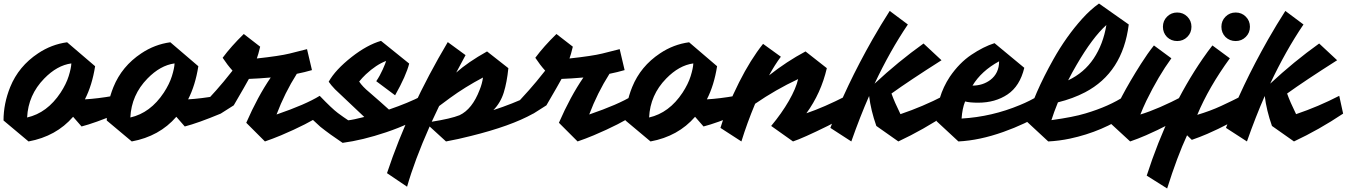

<svg xmlns="http://www.w3.org/2000/svg" viewBox="-54 -776 7645 1090"><path d="M361 -113Q265 -2 108 27L-34 -92Q-34 -188 4 -282Q52 -400 162 -473Q238 -524 327 -536L486 -400Q469 -292 428 -212Q500 -216 591 -232L613 -131Q483 -77 409 -58ZM100 -109Q214 -135 290 -250Q322 -299 336 -344Q350 -389 351 -416Q270 -405 197 -330Q106 -237 100 -109Z M947 -113Q851 -2 694 27L552 -92Q552 -188 590 -282Q638 -400 748 -473Q824 -524 913 -536L1072 -400Q1055 -292 1014 -212Q1086 -216 1177 -232L1199 -131Q1069 -77 995 -58ZM686 -109Q800 -135 876 -250Q908 -299 922 -344Q936 -389 937 -416Q856 -405 783 -330Q692 -237 686 -109Z M1210 -448Q1258 -513 1330 -583L1423 -511Q1412 -465 1404 -444Q1533 -458 1590 -472Q1647 -486 1689 -497L1717 -378Q1676 -366 1631 -357Q1562 -248 1516 -126Q1682 -183 1761 -232L1783 -131Q1691 -71 1542 -8Q1494 12 1450 27L1344 -79Q1409 -228 1483 -336Q1413 -330 1359 -328Q1343 -298 1273 -178L1199 -131L1104 -187Q1187 -277 1216 -313Q1245 -349 1266 -375Q1237 -407 1210 -448Z M1891 35Q1819 -13 1765 -56Q1716 -99 1658 -159L1761 -232Q1831 -159 1864 -134.5Q1897 -110 1923 -93Q1951 -96 2014 -112L1848 -269Q1825 -293 1812 -312Q1850 -380 1943 -453Q2030 -521 2109 -544L2269 -415Q2252 -347 2189 -235L2082 -315Q2103 -346 2119 -382Q2135 -418 2138 -430Q2082 -409 2023 -354Q2002 -334 1985 -313Q2004 -284 2043 -252Q2109 -195 2154 -154Q2265 -192 2342 -232L2363 -131Q2283 -74 2138 -25Q2004 20 1891 35Z M2536 -364Q2602 -423 2711 -484L2832 -389Q2824 -309 2806 -251Q2788 -193 2747 -151Q2855 -186 2952 -232L2973 -131Q2846 -60 2619 -4Q2549 14 2478 27L2385 -58Q2299 136 2257 284L2143 207Q2266 -163 2488 -537L2589 -463ZM2397 -85Q2505 -102 2555 -122Q2627 -156 2669 -266Q2683 -300 2688 -336Q2586 -282 2501 -220Q2472 -199 2439 -174Z M2985 -448Q3033 -513 3105 -583L3198 -511Q3187 -465 3179 -444Q3308 -458 3365 -472Q3422 -486 3464 -497L3492 -378Q3451 -366 3406 -357Q3337 -248 3291 -126Q3457 -183 3536 -232L3558 -131Q3466 -71 3317 -8Q3269 12 3225 27L3119 -79Q3184 -228 3258 -336Q3188 -330 3134 -328Q3118 -298 3048 -178L2974 -131L2879 -187Q2962 -277 2991 -313Q3020 -349 3041 -375Q3012 -407 2985 -448Z M3892 -113Q3796 -2 3639 27L3497 -92Q3497 -188 3535 -282Q3583 -400 3693 -473Q3769 -524 3858 -536L4017 -400Q4000 -292 3959 -212Q4031 -216 4122 -232L4144 -131Q4014 -77 3940 -58ZM3631 -109Q3745 -135 3821 -250Q3853 -299 3867 -344Q3881 -389 3882 -416Q3801 -405 3728 -330Q3637 -237 3631 -109Z M4312 -348Q4412 -427 4519 -484L4640 -389Q4607 -247 4524 -133Q4624 -167 4751 -232L4772 -131Q4731 -104 4647 -62Q4503 9 4448 27L4324 -61Q4384 -133 4424.5 -203.5Q4465 -274 4477 -327Q4349 -267 4233 -187Q4187 -77 4155 27L4036 -50Q4070 -165 4142 -309Q4207 -438 4278 -527L4379 -454Q4344 -407 4312 -348Z M5325 -131Q5189 -40 5046 27L4921 -61Q4890 -149 4880 -231Q4829 -115 4779 27L4660 -50Q4747 -284 4899 -552Q4947 -636 4997 -714L5100 -637Q4999 -488 4911 -301Q5045 -426 5189 -529L5291 -434Q5107 -317 5007 -245Q5024 -197 5058 -128Q5185 -171 5303 -232Z M5499 -193Q5452 -193 5425 -200Q5409 -161 5405 -103Q5577 -113 5737 -180Q5791 -202 5841 -232L5862 -131Q5769 -72 5642 -27Q5507 21 5387 27L5263 -88Q5263 -226 5338 -340Q5392 -419 5460.5 -465Q5529 -511 5592 -531L5761 -391Q5736 -287 5666 -240Q5596 -193 5499 -193ZM5467 -290Q5525 -290 5568 -322Q5618 -360 5618 -428Q5517 -373 5467 -290Z M5773 -88Q5816 -243 5926 -439Q5999 -569 6090 -670Q6136 -721 6185 -756L6354 -637Q6320 -364 6106 -252Q6037 -216 5952 -195Q5928 -136 5915 -94Q6039 -111 6108 -132Q6243 -172 6333 -232L6354 -131Q6207 -29 6020 11Q5958 24 5897 27ZM6010 -320Q6101 -363 6155 -444Q6209 -525 6227 -634Q6148 -563 6058 -408Q6032 -364 6010 -320Z M6571 -566Q6548 -590 6548 -624Q6548 -658 6571.5 -681.5Q6595 -705 6629 -705Q6663 -705 6686.5 -681.5Q6710 -658 6710 -624Q6710 -590 6686.5 -566.5Q6663 -543 6629 -543Q6595 -543 6571 -566ZM6420 -126Q6522 -157 6665 -232L6686 -131Q6589 -68 6452 -8Q6406 12 6362 27L6247 -79Q6296 -213 6423 -413Q6461 -473 6497 -518L6596 -445Q6523 -345 6454 -204Q6434 -162 6420 -126Z M6903 -566Q6880 -590 6880 -624Q6880 -658 6903.5 -681.5Q6927 -705 6961 -705Q6995 -705 7018.5 -681.5Q7042 -658 7042 -624Q7042 -590 7018.5 -566.5Q6995 -543 6961 -543Q6927 -543 6903 -566ZM6685 -8Q6629 113 6572 294L6456 221Q6579 -160 6774 -443Q6803 -485 6829 -518L6928 -445Q6808 -280 6743 -124Q6817 -146 6878.5 -174.5Q6940 -203 6997 -232L7018 -131Q6928 -72 6800 -16Q6756 3 6712 18Z M7571 -131Q7435 -40 7292 27L7167 -61Q7136 -149 7126 -231Q7075 -115 7025 27L6906 -50Q6993 -284 7145 -552Q7193 -636 7243 -714L7346 -637Q7245 -488 7157 -301Q7291 -426 7435 -529L7537 -434Q7353 -317 7253 -245Q7270 -197 7304 -128Q7431 -171 7549 -232Z"/></svg>

Font: Vampiro One
Style: Regular
Weight: 400
Designer: Riccardo De Franceschi
Foundry: Sorkin Type Co.
Version: Version 1.002